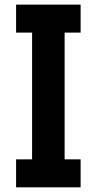

<svg xmlns="http://www.w3.org/2000/svg" viewBox="-20 -801 414 821"><path d="M324.7 0H48.8V-119.6H117.2V-661.6H48.8V-781.2H324.7V-661.6H256.3V-119.6H324.7Z"/></svg>

Font: Cadman
Style: Bold
Weight: 700
Designer: Paul James MIller
Foundry: High-Logic / Made with FontCreator
Version: Version 2.114;March 28, 2021;FontCreator 13.0.0.2683 64-bit